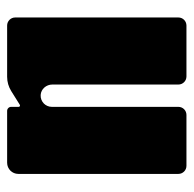

<svg xmlns="http://www.w3.org/2000/svg" viewBox="-22 -518 541 536"><g transform="rotate(-90 248.0 -250.5)"><path d="M194.7 0C207.1 0 217.2 -10 217.2 -22.5V-375.8C217.2 -384.4 220.7 -392.2 226.3 -397.9C232.4 -403.9 240.9 -407.6 250.4 -407C267.1 -405.9 279.5 -391.2 279.5 -374.5V-22.5C279.5 -10.1 289.6 0 302 0H444.2C456.6 0 466.7 -10 466.7 -22.5V-478.2C466.7 -490.5 456.6 -500.6 444.2 -500.6H301C287 -500.6 273.2 -496.6 261.3 -489.2L222.9 -465.2C220.4 -463.6 217.2 -465.4 217.2 -468.3V-489.4C217.2 -495.6 212.1 -500.6 205.9 -500.6H61.2C43.9 -500.6 30 -486.6 30 -469.4V-22.5C30 -10.1 40.1 0 52.5 0H194.7Z"/></g></svg>

Font: Gridlock
Style: Regular
Weight: 400
Designer: Abhik Krishna Ghosh
Version: Version 001.000